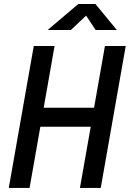

<svg xmlns="http://www.w3.org/2000/svg" viewBox="-20 -918 634 938"><path d="M370.6 0 492.7 -693.4H594.2L472.2 0ZM22.9 0 145 -693.4H246.6L124.5 0ZM96.2 -298.8 112.3 -391.6H522.9L506.8 -298.8ZM212.9 -771.5 362.3 -898.4H446.3L550.8 -771.5H447.3L380.9 -871.6H432.6L326.2 -771.5Z"/></svg>

Font: Cascadia Code PL
Style: Italic
Weight: 400
Italic angle: -10°
Monospace: yes
Designer: Aaron Bell
Foundry: Saja Typeworks
Version: Version 2404.023